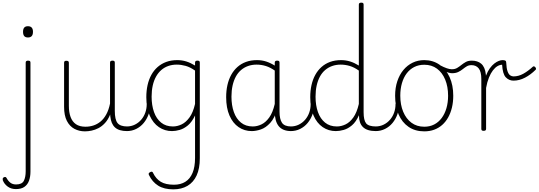

<svg xmlns="http://www.w3.org/2000/svg" viewBox="-81 -973 4068 1450"><path d="M39 455Q3 455 -23 436Q-49 417 -60 388Q-61 382 -60.5 376.5Q-60 371 -54 367Q-45 362 -40 363.5Q-35 365 -31 372Q-20 393 -3 406.5Q14 420 40 420Q85 420 99 392.5Q113 365 113 320V-500Q113 -508 117.5 -511.5Q122 -515 131 -515Q141 -515 145 -511.5Q149 -508 149 -500V323Q149 362 138 392Q127 422 103 438.5Q79 455 39 455ZM130 -690Q111 -690 102 -700.5Q93 -711 93 -733Q93 -754 102 -764.5Q111 -775 130 -775Q149 -775 158.5 -764.5Q168 -754 168 -733Q168 -711 158.5 -700.5Q149 -690 130 -690Z M560 19Q517 19 481 0Q445 -19 424 -60Q403 -101 403 -166V-499Q403 -507 407 -510.5Q411 -514 420 -514Q430 -514 434.5 -510.5Q439 -507 439 -499V-174Q439 -125 452 -89.5Q465 -54 492.5 -35Q520 -16 565 -16Q595 -16 623.5 -25Q652 -34 677 -54Q702 -74 721 -108Q740 -142 750 -191V-500Q750 -508 754.5 -511.5Q759 -515 769 -515Q778 -515 782 -511.5Q786 -508 786 -500V-136Q786 -70 806.5 -44Q827 -18 880 -18Q887 -18 890.5 -12.5Q894 -7 894 -0.5Q894 6 890.5 11.5Q887 17 880 17Q848 17 825 10Q802 3 787 -11Q772 -25 763.5 -45.5Q755 -66 752 -94L751 -108Q735 -69 712 -44Q689 -19 663 -5.5Q637 8 610.5 13.5Q584 19 560 19Z M876 17Q867 17 862 11.5Q857 6 857 -0.5Q857 -7 862 -12.5Q867 -18 876 -18Q910 -18 938 -32Q966 -46 986 -69.5Q1006 -93 1016.5 -123Q1027 -153 1027 -186Q1027 -196 1034 -199.5Q1041 -203 1047.5 -199.5Q1054 -196 1054 -186Q1054 -146 1041 -109.5Q1028 -73 1004.5 -44.5Q981 -16 948 0.5Q915 17 876 17Z M1228 457Q1158 457 1113.5 429Q1069 401 1044 349Q1040 341 1042.5 336Q1045 331 1053 327Q1061 322 1067 324Q1073 326 1075 333Q1097 378 1133.5 400Q1170 422 1233 422Q1283 422 1318.5 400Q1354 378 1373 333Q1392 288 1392 219V-101Q1369 -52 1338.5 -26.5Q1308 -1 1276.5 8Q1245 17 1218 17Q1163 17 1119 -13Q1075 -43 1049.5 -100.5Q1024 -158 1024 -239Q1024 -288 1033.5 -330.5Q1043 -373 1062 -407.5Q1081 -442 1109.5 -467Q1138 -492 1175 -505.5Q1212 -519 1258 -519Q1293 -519 1325.5 -509Q1358 -499 1392 -478V-500Q1392 -508 1396.5 -511.5Q1401 -515 1410 -515Q1420 -515 1424 -511.5Q1428 -508 1428 -500V222Q1428 300 1404 352Q1380 404 1335 430.5Q1290 457 1228 457ZM1225 -18Q1258 -18 1290.5 -33.5Q1323 -49 1350 -86Q1377 -123 1392 -188V-440Q1355 -466 1321 -475.5Q1287 -485 1254 -485Q1219 -485 1189.5 -474.5Q1160 -464 1137 -444Q1114 -424 1097.5 -394.5Q1081 -365 1072.5 -327Q1064 -289 1064 -243Q1064 -178 1082 -127Q1100 -76 1136 -47Q1172 -18 1225 -18Z M1820 17Q1765 17 1721 -13Q1677 -43 1652 -100.5Q1627 -158 1627 -239Q1627 -288 1636.5 -330.5Q1646 -373 1665 -407.5Q1684 -442 1712 -467Q1740 -492 1777 -505.5Q1814 -519 1860 -519Q1897 -519 1930.5 -508Q1964 -497 2000 -474V-436Q1961 -464 1926.5 -474.5Q1892 -485 1857 -485Q1822 -485 1792.5 -474.5Q1763 -464 1739.5 -444Q1716 -424 1700 -394.5Q1684 -365 1675.5 -327Q1667 -289 1667 -243Q1667 -178 1685 -127Q1703 -76 1739 -47Q1775 -18 1828 -18Q1861 -18 1893.5 -33.5Q1926 -49 1952.5 -86Q1979 -123 1994 -188L2014 -154Q1994 -82 1960 -45Q1926 -8 1889 4.5Q1852 17 1820 17ZM2118 17Q2085 17 2061 7Q2037 -3 2022.5 -22Q2008 -41 2001 -68Q1994 -95 1994 -128V-500Q1994 -508 1998.5 -511.5Q2003 -515 2013 -515Q2022 -515 2026 -511.5Q2030 -508 2030 -500V-129Q2030 -74 2048.5 -46Q2067 -18 2118 -18Q2124 -18 2128 -12.5Q2132 -7 2132 -0.5Q2132 6 2129 11.5Q2126 17 2118 17Z M2114 17Q2105 17 2100 11.5Q2095 6 2095 -0.5Q2095 -7 2100 -12.5Q2105 -18 2114 -18Q2148 -18 2176 -32Q2204 -46 2224 -69.5Q2244 -93 2254.5 -123Q2265 -153 2265 -186Q2265 -196 2272 -199.5Q2279 -203 2285.5 -199.5Q2292 -196 2292 -186Q2292 -146 2279 -109.5Q2266 -73 2242.5 -44.5Q2219 -16 2186 0.5Q2153 17 2114 17Z M2455 17Q2400 17 2356 -13Q2312 -43 2287 -100.5Q2262 -158 2262 -239Q2262 -288 2271.5 -330.5Q2281 -373 2300 -407.5Q2319 -442 2347 -467Q2375 -492 2412 -505.5Q2449 -519 2495 -519Q2530 -519 2562.5 -509Q2595 -499 2629 -478V-938Q2629 -946 2633.5 -949.5Q2638 -953 2648 -953Q2657 -953 2661 -949.5Q2665 -946 2665 -938V-126Q2665 -65 2684 -41.5Q2703 -18 2759 -18Q2766 -18 2769.5 -12.5Q2773 -7 2773 -0.5Q2773 6 2769.5 11.5Q2766 17 2759 17Q2725 17 2700.5 9.5Q2676 2 2660.5 -13Q2645 -28 2637.5 -50Q2630 -72 2630 -100V-103Q2608 -53 2577.5 -27Q2547 -1 2515 8Q2483 17 2455 17ZM2463 -18Q2496 -18 2528.5 -33.5Q2561 -49 2587.5 -86Q2614 -123 2629 -188V-440Q2592 -466 2558.5 -475.5Q2525 -485 2492 -485Q2457 -485 2427.5 -474.5Q2398 -464 2374.5 -444Q2351 -424 2335 -394.5Q2319 -365 2310.5 -327Q2302 -289 2302 -243Q2302 -178 2320 -127Q2338 -76 2374 -47Q2410 -18 2463 -18Z M2755 17Q2746 17 2741 11.5Q2736 6 2736 -0.5Q2736 -7 2741 -12.5Q2746 -18 2755 -18Q2789 -18 2817 -32Q2845 -46 2865 -69.5Q2885 -93 2895.5 -123Q2906 -153 2906 -186Q2906 -196 2913 -199.5Q2920 -203 2926.5 -199.5Q2933 -196 2933 -186Q2933 -146 2920 -109.5Q2907 -73 2883.5 -44.5Q2860 -16 2827 0.5Q2794 17 2755 17Z M3123 19Q3054 19 3004.5 -15Q2955 -49 2929 -109.5Q2903 -170 2903 -250Q2903 -310 2919.5 -359.5Q2936 -409 2965.5 -444.5Q2995 -480 3035 -499.5Q3075 -519 3123 -519Q3188 -519 3237.5 -485Q3287 -451 3314.5 -390.5Q3342 -330 3342 -250Q3342 -202 3332 -160.5Q3322 -119 3303.5 -86Q3285 -53 3258.5 -29.5Q3232 -6 3198 6.5Q3164 19 3123 19ZM3123 -16Q3165 -16 3198 -33Q3231 -50 3254.5 -81.5Q3278 -113 3290.5 -156Q3303 -199 3303 -250Q3303 -319 3281 -372Q3259 -425 3219 -454.5Q3179 -484 3123 -484Q3081 -484 3047.5 -467Q3014 -450 2990.5 -419Q2967 -388 2954.5 -345Q2942 -302 2942 -250Q2942 -182 2964 -129Q2986 -76 3026.5 -46Q3067 -16 3123 -16Z M3332 -420Q3321 -420 3304.5 -425Q3288 -430 3270 -439Q3252 -448 3234 -459Q3230 -461 3230 -465.5Q3230 -470 3231.5 -474Q3233 -478 3236 -480.5Q3239 -483 3241 -481Q3271 -465 3293 -457.5Q3315 -450 3331 -450Q3355 -450 3371.5 -460Q3388 -470 3403.5 -482.5Q3419 -495 3437 -505Q3455 -515 3482 -515Q3488 -515 3491.5 -510Q3495 -505 3495 -498Q3495 -491 3491 -486Q3487 -481 3479 -481Q3459 -481 3444 -472Q3429 -463 3413.5 -450.5Q3398 -438 3379 -429Q3360 -420 3332 -420Z M3571 15Q3562 15 3558 11.5Q3554 8 3554 0V-376Q3554 -431 3534.5 -456Q3515 -481 3480 -481Q3473 -481 3469.5 -486Q3466 -491 3466 -498Q3466 -505 3470.5 -510Q3475 -515 3482 -515Q3503 -515 3521 -509.5Q3539 -504 3553 -492Q3567 -480 3576 -460Q3585 -440 3588 -411L3589 -401Q3602 -435 3618.5 -457.5Q3635 -480 3652.5 -493.5Q3670 -507 3686 -513Q3702 -519 3714 -519Q3729 -519 3735.5 -515Q3742 -511 3742 -500Q3744 -457 3752 -434.5Q3760 -412 3772 -404Q3784 -396 3797 -396Q3835 -396 3871 -416Q3907 -436 3944 -470Q3948 -473 3953 -471.5Q3958 -470 3962 -465Q3966 -460 3967 -455Q3968 -450 3964 -446Q3927 -409 3884 -386.5Q3841 -364 3797 -364Q3763 -364 3739 -389Q3715 -414 3711 -484Q3694 -484 3676 -473.5Q3658 -463 3641.5 -441.5Q3625 -420 3611.5 -387Q3598 -354 3590 -309V0Q3590 8 3585.5 11.5Q3581 15 3571 15Z"/></svg>

Font: Playwrite US Modern Thin
Style: Regular
Weight: 250
Designer: Veronika Burian, José Scaglione
Foundry: TypeTogether
Version: Version 1.003